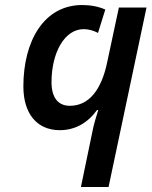

<svg xmlns="http://www.w3.org/2000/svg" viewBox="-20 -744 603 764"><path d="M302 0H412L563 -714H453L406 -494C384 -390 336 -323 258 -323C210 -323 185 -357 185 -417C185 -533 236 -628 313 -628C334 -628 353 -622 370 -613L399 -706C372 -718 341 -724 307 -724C155 -724 73 -581 73 -400C73 -293 126 -226 218 -226C279 -226 329 -255 366 -306H371C364 -283 357 -262 351 -236Z"/></svg>

Font: Noto Sans Display SemiCondensed Medium
Style: Italic
Weight: 500
Width: 4
Italic angle: -12°
Designer: Monotype Design Team
Foundry: Monotype Imaging Inc.
Version: Version 1.900